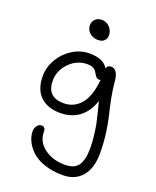

<svg xmlns="http://www.w3.org/2000/svg" viewBox="-174 -783 950 1171"><g transform="rotate(20 301.5 -198.0)"><path d="M298.8 -560.1Q266.6 -560.1 244.4 -579.8Q222.2 -599.6 222.2 -628.9Q222.2 -652.3 238.5 -668.2Q254.9 -684.1 279.8 -684.1Q312.5 -684.1 332.8 -661.1Q353 -638.2 353 -607.9Q353 -589.4 339.4 -574.7Q325.7 -560.1 298.8 -560.1ZM377.9 288.1Q311 288.1 258.3 269.8Q205.6 251.5 175.5 222.7Q145.5 193.8 130.4 162.1Q115.2 130.4 115.2 99.1Q115.2 78.1 127 62.5Q138.7 46.9 154.8 46.9Q181.2 46.9 181.2 79.1Q181.2 143.1 235.6 183.6Q290 224.1 370.1 224.1Q431.2 224.1 456.1 187.7Q481 151.4 481 76.2Q481 34.2 475.3 -10.5Q469.7 -55.2 464.8 -78.9Q460 -102.5 447.5 -151.6Q435.1 -200.7 432.1 -212.9Q407.2 -137.7 356.2 -100.3Q305.2 -63 234.9 -63Q151.9 -63 105 -107.9Q58.1 -152.8 58.1 -238.8Q58.1 -297.4 89.1 -349.9Q120.1 -402.3 171.6 -434.1Q223.1 -465.8 280.8 -465.8Q371.6 -465.8 401.9 -413.1Q406.2 -435.1 433.1 -435.1Q454.6 -435.1 467 -414.1Q479.5 -393.1 481.9 -361.8Q486.3 -307.1 498 -249Q509.8 -190.9 520.3 -149.4Q530.8 -107.9 539.3 -44.7Q547.9 18.6 547.9 86.9Q547.9 181.2 503.2 234.6Q458.5 288.1 377.9 288.1ZM125 -233.9Q125 -126 233.9 -126Q300.3 -126 344 -177Q387.7 -228 397.9 -337.9Q393.6 -335 389.2 -335Q378.4 -335 371.1 -341.6Q363.8 -348.1 358.6 -357.7Q353.5 -367.2 346.7 -377Q339.8 -386.7 326.2 -393.3Q312.5 -399.9 292 -399.9Q223.6 -399.9 174.3 -349.6Q125 -299.3 125 -233.9Z"/></g></svg>

Font: Shantell Sans Bouncy
Style: Regular
Weight: 300
Designer: Stephen Nixon, Anya Danilova, Shantell Martin
Foundry: Arrow Type
Version: Version 1.006;[9816181b4]